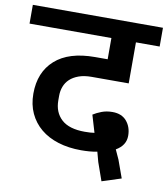

<svg xmlns="http://www.w3.org/2000/svg" viewBox="-105 -770 802 917"><g transform="rotate(10 295.5 -311.5)"><path d="M418 -13 405 -61Q387 -57 367 -55.5Q347 -54 327 -54Q266 -54 216 -69.5Q166 -85 130.5 -114.5Q95 -144 75.5 -186Q56 -228 56 -281Q56 -385 122.5 -444.5Q189 -504 316 -504H377V-607H-20V-698H611V-607H496V-408H316Q280 -408 254 -398.5Q228 -389 211.5 -373.5Q195 -358 187 -337Q179 -316 179 -292V-270Q179 -212 216 -178Q253 -144 329 -144Q358 -144 376 -147L351 -231Q368 -242 391.5 -251Q415 -260 444 -260Q489 -260 513 -231.5Q537 -203 537 -161Q537 -114 490 -87L511 -41L542 45L449 75Z"/></g></svg>

Font: IBM Plex Sans Devanagari SemiBold
Style: Regular
Weight: 600
Designer: Mike Abbink, Paul van der Laan, Pieter van Rosmalen, Erin McLaughlin
Foundry: Bold Monday
Version: Version 1.1